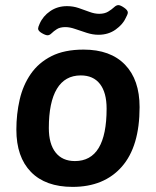

<svg xmlns="http://www.w3.org/2000/svg" viewBox="-20 -724 609 751"><path d="M166 -586Q158 -586 143.5 -594.5Q129 -603 129 -612Q129 -618 135 -631Q148 -661 176.5 -680.5Q205 -700 242 -700Q266 -700 288 -692.5Q310 -685 330 -677.5Q350 -670 368 -670Q389 -670 403 -678.5Q417 -687 426 -695.5Q435 -704 443 -704Q451 -704 465.5 -694Q480 -684 480 -675Q480 -671 477.5 -665.5Q475 -660 472 -654Q461 -629 432.5 -608.5Q404 -588 365 -588Q343 -588 319.5 -595.5Q296 -603 274.5 -610.5Q253 -618 236 -618Q215 -618 202.5 -610Q190 -602 182 -594Q174 -586 166 -586ZM264 7Q158 7 101 -51.5Q44 -110 44 -217Q44 -278 57 -334.5Q70 -391 100.5 -435Q131 -479 181.5 -504.5Q232 -530 307 -530Q412 -530 469 -471Q526 -412 526 -305Q526 -151 456.5 -72Q387 7 264 7ZM273 -94Q397 -94 397 -299Q397 -362 371 -395.5Q345 -429 296 -429Q234 -429 202.5 -376.5Q171 -324 171 -223Q171 -161 197.5 -127.5Q224 -94 273 -94Z"/></svg>

Font: Asap SemiBold
Style: Italic
Weight: 600
Italic angle: -6°
Designer: Pablo Cosgaya
Foundry: Omnibus-Type
Version: Version 3.001; ttfautohint (v1.8.3)